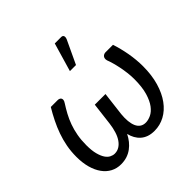

<svg xmlns="http://www.w3.org/2000/svg" viewBox="-190 -916 1094 1094"><g transform="rotate(-45 356.5 -369.0)"><path d="M631.5 -506.5Q639 -484 645.5 -458.2Q652 -432.5 656.8 -405.8Q661.5 -379 664 -352Q666.5 -325 666.5 -300Q666.5 -228 649.8 -170.8Q633 -113.5 604 -73.8Q575 -34 536 -13Q497 8 453 8Q426 8 405.2 0.8Q384.5 -6.5 369.5 -19.8Q354.5 -33 344.5 -51Q334.5 -69 329.5 -90.5Q319 -69 304.5 -51Q290 -33 272 -19.8Q254 -6.5 231.8 0.8Q209.5 8 183 8Q149 8 121.2 -6.8Q93.5 -21.5 73.8 -49Q54 -76.5 43.2 -115.5Q32.5 -154.5 32.5 -202.5Q32.5 -246 40 -285.8Q47.5 -325.5 60.8 -362.8Q74 -400 91.8 -435.8Q109.5 -471.5 130.5 -506.5H186Q192 -506.5 198 -504.2Q204 -502 207.2 -497Q210.5 -492 209.8 -484Q209 -476 201.5 -465Q185 -439.5 170 -411.8Q155 -384 143.8 -353Q132.5 -322 126 -286.2Q119.5 -250.5 119.5 -209Q119.5 -166.5 127 -138Q134.5 -109.5 146 -92.2Q157.5 -75 172 -67.8Q186.5 -60.5 200.5 -60.5Q221 -60.5 237.8 -70.8Q254.5 -81 267.2 -99.5Q280 -118 288.2 -144.2Q296.5 -170.5 300.5 -202L317 -338.5H403L385.5 -193.5Q382.5 -163.5 385 -139Q387.5 -114.5 395.2 -97Q403 -79.5 416.8 -70Q430.5 -60.5 450.5 -60.5Q470 -60.5 492.8 -71Q515.5 -81.5 534.8 -107Q554 -132.5 566.8 -175.5Q579.5 -218.5 579.5 -283.5Q579.5 -308 576.2 -334.5Q573 -361 568 -385.5Q563 -410 557 -431.2Q551 -452.5 545 -467.5Q542 -478 543.8 -485.5Q545.5 -493 549.8 -497.5Q554 -502 559.8 -504.2Q565.5 -506.5 570.5 -506.5ZM352 -574 402.5 -746.5H453.5Q466 -746.5 469.5 -737.8Q473 -729 467 -714.5L401 -574Z"/></g></svg>

Font: Lato 2
Style: Italic
Weight: 400
Italic angle: -7°
Designer: Lukasz Dziedzic with Adam Twardoch and Botio Nikoltchev
Foundry: tyPoland Lukasz Dziedzic
Version: Version 2.015; 2015-08-06; http://www.latofonts.com/